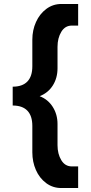

<svg xmlns="http://www.w3.org/2000/svg" viewBox="-20 -832 458 968"><path d="M180 -347Q222 -331 246 -293Q270 -255 270 -207V-100Q270 -56 289 -24.5Q308 7 342 7H374V116H289Q246 116 212.5 91Q179 66 161 25Q143 -16 143 -64V-197Q143 -248 118 -274Q93 -300 44 -300V-395Q93 -395 118 -421Q143 -447 143 -498V-632Q143 -680 161.5 -721Q180 -762 213.5 -787Q247 -812 290 -812H374V-703H342Q308 -703 289 -671.5Q270 -640 270 -596V-488Q270 -439 246.5 -401.5Q223 -364 180 -347Z"/></svg>

Font: AmikoBold
Style: Bold
Weight: 700
Designer: Pablo Impallari, Rodrigo Fuenzalida, Andres Torresi
Foundry: Impallari Type
Version: Version 1.000; ttfautohint (v1.3)